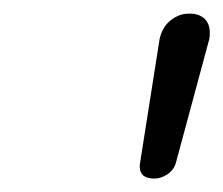

<svg xmlns="http://www.w3.org/2000/svg" viewBox="-20 -773 329 283"><path d="M207.5 -509.8Q186 -509.8 186 -527.3Q186 -531.7 186.5 -533.2L215.3 -715.8Q219.2 -733.4 231.7 -743.2Q244.1 -752.9 258.3 -752.9H260.3Q272.5 -752.9 280.8 -746.1Q291.5 -736.8 288.6 -715.8L239.3 -533.2Q236.3 -522.5 226.8 -516.1Q217.3 -509.8 207.5 -509.8Z"/></svg>

Font: Tuffy
Style: Italic
Weight: 400
Italic angle: -12°
Designer: Thatcher Ulrich, Karoly Barta and Michael Everson
Version: Version 001.271